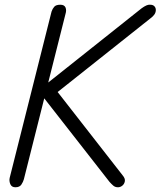

<svg xmlns="http://www.w3.org/2000/svg" viewBox="-20 -792 679 812"><path d="M219 -399 150 -402V-416L579 -757Q590 -765 599 -769Q608 -773 615 -772Q627 -772 633 -765.5Q639 -759 639 -750Q639 -740 633.5 -731.5Q628 -723 617 -715ZM479 0Q467 0 459 -7Q451 -14 443 -23L150 -398V-411L219 -409L499 -50Q510 -37 508 -25.5Q506 -14 497.5 -7Q489 0 479 0ZM45 0Q29 0 23.5 -13.5Q18 -27 21 -40L198 -743Q202 -755 209.5 -763.5Q217 -772 235 -772Q252 -772 257 -760.5Q262 -749 257 -733L81 -34Q78 -23 70.5 -11.5Q63 0 45 0Z"/></svg>

Font: Edu TAS Beginner
Style: Regular
Weight: 400
Designer: Tina and Corey Anderson
Foundry: Google for Education
Version: Version 1.003